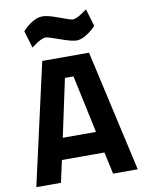

<svg xmlns="http://www.w3.org/2000/svg" viewBox="-99 -990 799 1059"><g transform="rotate(-10 301.0 -461.0)"><path d="M17 0 170 -680H432L585 0H447L420 -123H182L155 0ZM277 -566 208 -243H394L325 -566ZM434 -778Q403 -758 377 -758Q351 -758 287.5 -781Q224 -804 211 -804Q186 -804 144 -772L130 -762L101 -858Q121 -882 152.5 -902Q184 -922 213.5 -922Q243 -922 304 -899Q365 -876 376 -876Q399 -876 442 -908L457 -918L486 -821Q465 -797 434 -778Z"/></g></svg>

Font: Titillium Web[RUS by Daymarius]
Style: Bold
Weight: 700
Designer: Cyrillization by Daymarius
Foundry: Cyrillization by Daymarius
Version: Version 1.002 September 11, 2018